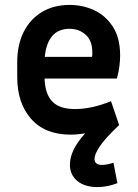

<svg xmlns="http://www.w3.org/2000/svg" viewBox="-20 -537 561 780"><path d="M457 207Q416 223 376 223Q324 223 294 198Q264 173 264 132Q264 103 279 71.5Q294 40 326 5Q311 7 296 8.5Q281 10 267 10Q163 10 106.5 -54Q50 -118 50 -224V-284Q50 -355 76 -407Q102 -459 150 -488Q198 -517 263 -517Q316 -517 362.5 -495.5Q409 -474 438.5 -428.5Q468 -383 468 -312Q468 -291 465 -267.5Q462 -244 455 -218H161Q163 -156 192 -125Q221 -94 285 -94Q319 -94 355.5 -102Q392 -110 431 -126L464 -29Q406 26 385 58Q364 90 364 108Q364 133 394 133Q414 133 441 124ZM263 -420Q217 -420 192 -390.5Q167 -361 162 -306H354Q355 -311 355 -315.5Q355 -320 355 -324Q355 -372 328 -396Q301 -420 263 -420Z"/></svg>

Font: Inria Sans
Style: Bold
Weight: 700
Designer: Black Foundry Team
Foundry: Black Foundry
Version: Version 1.2; ttfautohint (v1.8.3)